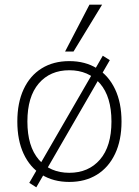

<svg xmlns="http://www.w3.org/2000/svg" viewBox="-20 -769 593 820"><path d="M276 8Q208 8 158 -23Q108 -54 81 -112Q54 -170 54 -250Q54 -330 81 -388Q108 -446 158 -477Q208 -508 276 -508Q344 -508 394 -477Q444 -446 471.5 -388Q499 -330 499 -250Q499 -170 471.5 -112Q444 -54 394 -23Q344 8 276 8ZM276 -31Q358 -31 407 -87.5Q456 -144 456 -250Q456 -356 407 -412.5Q358 -469 276 -469Q194 -469 145.5 -412.5Q97 -356 97 -250Q97 -144 145.5 -87.5Q194 -31 276 -31ZM135 31 105 12 419 -531 449 -512ZM258 -549 362 -749H416L294 -549Z"/></svg>

Font: Mulish ExtraLight
Style: Regular
Weight: 200
Designer: Vernon Adams
Foundry: Vernon Adams
Version: Version 3.603